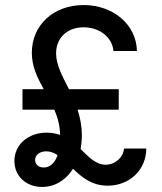

<svg xmlns="http://www.w3.org/2000/svg" viewBox="-20 -730 640 760"><path d="M69 -296H195C208 -266 217 -234 218 -196C203 -201 185 -205 165 -205C91 -205 37 -157 37 -93C37 -33 83 10 147 10C197 10 241 -17 269 -62C304 -28 344 5 406 5C493 5 559 -58 559 -142H471C468 -106 435 -78 398 -78C359 -78 331 -109 299 -140C302 -157 304 -175 304 -194C304 -232 297 -265 287 -296H450V-377H253C227 -428 202 -473 202 -519C202 -580 246 -622 311 -622C374 -622 425 -582 429 -528H522C520 -632 429 -710 311 -710C192 -710 106 -631 106 -521C106 -465 129 -421 153 -377H69ZM153 -67C133 -67 119 -79 119 -97C119 -117 138 -131 163 -131C180 -131 194 -125 208 -116C197 -85 178 -67 153 -67Z"/></svg>

Font: CommitMono
Style: 500Regular
Weight: 500
Monospace: yes
Designer: Eigil Nikolajsen
Foundry: Eigil Nikolajsen
Version: Version 1.143